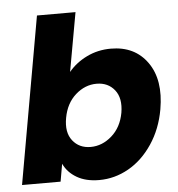

<svg xmlns="http://www.w3.org/2000/svg" viewBox="-53 -790 785 848"><g transform="rotate(-5 339.5 -366.0)"><path d="M266.1 -479Q298.3 -518.1 347.4 -542Q396.5 -565.9 454.1 -565.9Q560.1 -565.9 615.7 -487.5Q671.4 -409.2 648.9 -279.8Q633.8 -193.8 589.4 -127.7Q544.9 -61.5 483.4 -26.9Q421.9 7.8 353 7.8Q294.4 7.8 254.2 -15.6Q213.9 -39.1 195.8 -78.1L182.1 0H11.2L142.1 -740.2H313ZM476.1 -279.8Q486.8 -343.8 457.8 -380.4Q428.7 -417 377.9 -417Q326.7 -417 284.7 -379.9Q242.7 -342.8 231 -278.8Q219.2 -214.8 248.3 -178Q277.3 -141.1 328.1 -141.1Q379.4 -141.1 421.9 -178.5Q464.4 -215.8 476.1 -279.8Z"/></g></svg>

Font: SVN-Poppins
Style: Bold Italic
Weight: 700
Italic angle: -10°
Designer: Ninad Kale (Devanagari), Jonny Pinhorn (Latin)
Foundry: Indian Type Foundry
Version: Version 3.002 2017